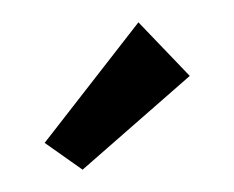

<svg xmlns="http://www.w3.org/2000/svg" viewBox="-20 -920 210 172"><path d="M104 -900 150 -852 54 -768 20 -792Z"/></svg>

Font: Bahiana
Style: Regular
Weight: 400
Designer: Pablo Cosgaya & Dani Raskovsky
Foundry: Pablo Cosgaya & Dani Raskovsky
Version: Version 1.005